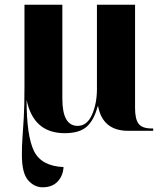

<svg xmlns="http://www.w3.org/2000/svg" viewBox="-20 -556 685 816"><path d="M161 240Q202 240 225 215.5Q248 191 250 154Q156 150 124.5 86Q93 22 93 -132Q122 10 255 10Q318 10 349 -18Q380 -46 395 -104H397Q417 0 525 0H631V-10H625Q584 -10 569 -30Q554 -50 554 -97V-536H392V-178Q392 -116 371 -68.5Q350 -21 310 -21Q245 -21 245 -136V-536H84V-186Q84 -105 81 -55.5Q78 -6 75.5 29Q73 64 73 102Q73 180 99.5 210Q126 240 161 240Z"/></svg>

Font: Noto Serif Display SemiCondensed Extra
Style: Regular
Weight: 800
Width: 4
Designer: Monotype Design Team
Foundry: Monotype Imaging Inc.
Version: Version 1.900